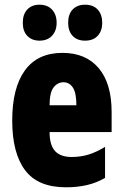

<svg xmlns="http://www.w3.org/2000/svg" viewBox="-20 -787 522 817"><path d="M246 -562Q345 -562 400 -497Q455 -432 455 -310V-225H191Q191 -170 214 -144.5Q237 -119 285 -119Q323 -119 356 -129Q389 -139 427 -162V-30Q391 -9 350 0.5Q309 10 261 10Q141 10 86.5 -63Q32 -136 32 -274Q32 -413 86 -487.5Q140 -562 246 -562ZM250 -437Q225 -437 208 -415Q191 -393 191 -339H305Q305 -392 290 -414.5Q275 -437 250 -437ZM77 -690Q77 -727 96.5 -747Q116 -767 148 -767Q182 -767 201.5 -746Q221 -725 221 -690Q221 -656 201.5 -635Q182 -614 148 -614Q116 -614 96.5 -634Q77 -654 77 -690ZM270 -690Q270 -727 289.5 -747Q309 -767 342 -767Q377 -767 396 -746Q415 -725 415 -690Q415 -656 396 -635Q377 -614 342 -614Q308 -614 289 -634.5Q270 -655 270 -690Z"/></svg>

Font: Noto Sans Lao UI ExtCond Blk
Style: Regular
Weight: 900
Width: 2
Designer: Monotype Design Team
Foundry: Monotype Imaging Inc.
Version: Version 2.000; ttfautohint (v1.8.4.7-5d5b)